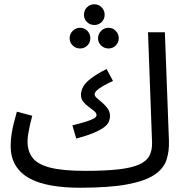

<svg xmlns="http://www.w3.org/2000/svg" viewBox="-20 -858 872 899"><path d="M353 21 379 -58Q473 -58 534.5 -65Q596 -72 631 -87.5Q666 -103 679.5 -128.5Q693 -154 692 -191L673 -707H752L771 -200Q773 -149 759 -108Q745 -67 701.5 -38.5Q658 -10 574.5 5.5Q491 21 353 21ZM353 21Q280 21 220 10.5Q160 0 118 -23Q76 -46 53 -83.5Q30 -121 30 -175Q30 -201 34 -228.5Q38 -256 45 -283Q52 -310 59 -335L131 -316Q127 -302 122 -280.5Q117 -259 113 -236.5Q109 -214 109 -195Q109 -149 133 -118.5Q157 -88 215.5 -73Q274 -58 379 -58L399 -11ZM337 -209 319 -271Q359 -281 384 -289Q409 -297 420.5 -304Q432 -311 432 -319Q432 -329 420.5 -338.5Q409 -348 395 -358Q381 -368 370 -381.5Q359 -395 359 -414Q359 -432 369 -451Q379 -470 405.5 -490.5Q432 -511 479 -535L509 -479Q464 -458 443.5 -443Q423 -428 423 -417Q423 -408 434 -398.5Q445 -389 459 -377Q473 -365 484 -350Q495 -335 495 -315Q495 -301 489.5 -288Q484 -275 467 -262Q450 -249 419 -236Q388 -223 337 -209ZM422 -741Q401 -741 387 -755Q373 -769 373 -789Q373 -809 387 -823.5Q401 -838 422 -838Q442 -838 456 -823.5Q470 -809 470 -789Q470 -769 456 -755Q442 -741 422 -741ZM355 -631Q335 -631 320.5 -645Q306 -659 306 -679Q306 -699 320.5 -713.5Q335 -728 355 -728Q375 -728 389 -713.5Q403 -699 403 -679Q403 -659 389 -645Q375 -631 355 -631ZM488 -631Q468 -631 453.5 -645Q439 -659 439 -679Q439 -699 453.5 -713.5Q468 -728 488 -728Q508 -728 522 -713.5Q536 -699 536 -679Q536 -659 522 -645Q508 -631 488 -631Z"/></svg>

Font: Noto Sans Arabic SemiCondensed
Style: Regular
Weight: 400
Width: 4
Designer: Monotype Design Team, Nadine Chahine, Nizar Qandah and Khaled Hosny
Foundry: Monotype Imaging Inc.
Version: Version 2.012